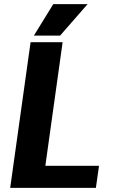

<svg xmlns="http://www.w3.org/2000/svg" viewBox="-20 -903 553 923"><path d="M456 -106 441 0H29L127 -700H281L198 -106ZM236 -883H401L269 -732H143Z"/></svg>

Font: Krub
Style: Bold Italic
Weight: 700
Italic angle: -8°
Designer: Ekaluck Peanpanawate
Foundry: Cadson Demak Co.,Ltd.
Version: Version 1.000; ttfautohint (v1.6)